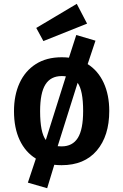

<svg xmlns="http://www.w3.org/2000/svg" viewBox="-20 -863 655 1021"><path d="M308.2 -558.5Q328.2 -558.5 346.7 -556.4L385.6 -676.9L487.7 -646.7L446.2 -522.1Q501.5 -487.2 531.3 -422.8Q561 -358.5 561 -272.8Q561 -140.5 494.9 -62.6Q428.7 15.4 307.7 15.4Q287.7 15.4 268.7 13.3L230.8 137.9L128.2 108.2L170.8 -19.5Q114.9 -53.8 84.6 -118.2Q54.4 -182.6 54.4 -271.8Q54.4 -356.9 84.1 -421.5Q113.8 -486.2 170.5 -522.3Q227.2 -558.5 308.2 -558.5ZM308.2 -458.5Q249.7 -458.5 221.5 -413.6Q193.3 -368.7 193.3 -271.8Q193.3 -159 223.6 -118.5L330.3 -456.9Q320 -458.5 308.2 -458.5ZM422.1 -272.8Q422.1 -382.1 392.8 -422.6L286.7 -85.6Q296.4 -84.6 307.7 -84.6Q365.6 -84.6 393.8 -129.5Q422.1 -174.4 422.1 -272.8ZM388.2 -842.6 443.1 -737.4 210.8 -644.6 172.8 -714.4Z"/></svg>

Font: Fira Code SemiBold
Style: Regular
Weight: 600
Designer: Carrois Corporate, Edenspiekermann AG, Nikita Prokopov
Foundry: Carrois Corporate, Edenspiekermann AG, Nikita Prokopov
Version: Version 6.002